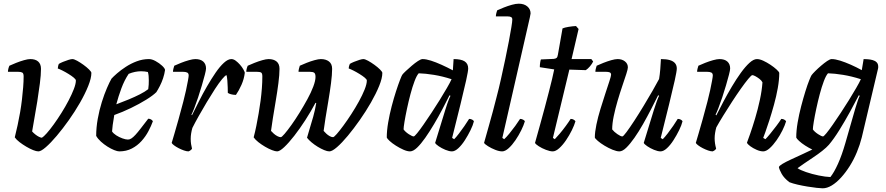

<svg xmlns="http://www.w3.org/2000/svg" viewBox="-20 -820 4801 1040"><path d="M188 0Q177 0 159.5 -7Q142 -14 122.5 -25.5Q103 -37 86 -50Q69 -63 60 -76Q68 -108 75.5 -142.5Q83 -177 89 -212Q95 -247 99 -281.5Q103 -316 105.5 -347.5Q108 -379 108 -406Q108 -423 100.5 -427Q93 -431 79 -431H23Q23 -439 25.5 -448.5Q28 -458 31 -464Q46 -471 67.5 -479.5Q89 -488 110 -494Q131 -500 144 -500Q172 -500 187 -486.5Q202 -473 202 -447Q202 -415 196 -368Q190 -321 182 -271Q174 -221 166 -177.5Q158 -134 154 -108Q161 -100 171 -92Q181 -84 191 -79Q201 -74 207 -74Q216 -79 233 -98Q250 -117 271 -146Q292 -175 313 -208.5Q334 -242 351.5 -275.5Q369 -309 380 -337.5Q391 -366 391 -384Q391 -390 379.5 -399.5Q368 -409 351 -419.5Q334 -430 318 -438Q302 -446 293 -449Q293 -454 295 -462.5Q297 -471 299 -474Q307 -479 321.5 -485Q336 -491 350.5 -495.5Q365 -500 372 -500Q381 -500 397.5 -491Q414 -482 432 -469Q450 -456 462.5 -443.5Q475 -431 475 -425Q475 -397 458 -354.5Q441 -312 413.5 -264Q386 -216 353 -169.5Q320 -123 287.5 -84.5Q255 -46 228.5 -23Q202 0 188 0Z M626 0Q616 0 598.5 -7Q581 -14 562 -26Q543 -38 526.5 -53Q510 -68 501 -84Q501 -129 509.5 -176.5Q518 -224 531.5 -267Q545 -310 559.5 -343.5Q574 -377 584 -394Q594 -405 614 -422.5Q634 -440 661.5 -458Q689 -476 721 -488Q753 -500 787 -500Q803 -500 823 -489Q843 -478 858 -464Q873 -450 874 -441Q871 -419 863.5 -396.5Q856 -374 846 -354.5Q836 -335 827 -321Q809 -303 772 -280Q735 -257 689.5 -235Q644 -213 599 -197Q593 -164 590.5 -143Q588 -122 587 -108Q594 -97 609.5 -87Q625 -77 643 -70.5Q661 -64 673 -64Q682 -64 691.5 -70Q701 -76 713.5 -89.5Q726 -103 742.5 -124.5Q759 -146 783 -177Q792 -177 799 -172.5Q806 -168 808 -163Q799 -138 784 -109.5Q769 -81 746.5 -56Q724 -31 694 -15.5Q664 0 626 0ZM610 -255Q645 -268 677.5 -281.5Q710 -295 737.5 -309Q765 -323 783 -337Q785 -350 785.5 -362Q786 -374 786 -385Q786 -398 785 -409Q784 -420 781 -430Q772 -432 763 -433Q754 -434 744 -434Q728 -434 711 -430.5Q694 -427 677 -420Q654 -386 637.5 -341.5Q621 -297 610 -255Z M1001 0Q991 0 976.5 -5Q962 -10 947.5 -17.5Q933 -25 922.5 -33Q912 -41 910 -46Q915 -62 924.5 -95Q934 -128 947 -173.5Q960 -219 973 -270Q981 -300 987.5 -330.5Q994 -361 998 -383Q1002 -405 1002 -411Q1002 -423 994 -427Q986 -431 972 -431H917Q917 -439 919.5 -448.5Q922 -458 924 -464Q939 -471 960.5 -479.5Q982 -488 1003.5 -494Q1025 -500 1038 -500Q1066 -500 1081 -486.5Q1096 -473 1096 -449Q1096 -440 1089.5 -415Q1083 -390 1073.5 -357.5Q1064 -325 1053 -292Q1042 -259 1032 -233.5Q1022 -208 1017 -199L1020 -196Q1037 -230 1057.5 -271Q1078 -312 1101.5 -352.5Q1125 -393 1148 -426.5Q1171 -460 1193 -480Q1215 -500 1233 -500Q1245 -500 1257 -491Q1269 -482 1280 -469.5Q1291 -457 1298 -444.5Q1305 -432 1306 -426Q1302 -392 1288 -360.5Q1274 -329 1258 -306Q1243 -306 1231 -309.5Q1219 -313 1214 -317Q1214 -327 1213.5 -345.5Q1213 -364 1211.5 -383.5Q1210 -403 1207 -413Q1200 -412 1183 -391.5Q1166 -371 1144.5 -338Q1123 -305 1100 -266.5Q1077 -228 1056.5 -191.5Q1036 -155 1022 -127Q1018 -113 1015.5 -98Q1013 -83 1013 -68Q1013 -53 1015 -39.5Q1017 -26 1020 -15Q1019 -12 1014 -7.5Q1009 -3 1001 0Z M1481 0Q1471 0 1453 -7Q1435 -14 1415.5 -25.5Q1396 -37 1379.5 -50Q1363 -63 1354 -76Q1362 -106 1368.5 -138.5Q1375 -171 1381 -205.5Q1387 -240 1391.5 -274.5Q1396 -309 1398.5 -342Q1401 -375 1401 -406Q1401 -423 1394.5 -427Q1388 -431 1372 -431H1314Q1314 -439 1316.5 -448.5Q1319 -458 1322 -464Q1337 -471 1358.5 -479.5Q1380 -488 1401 -494Q1422 -500 1435 -500Q1462 -500 1478 -487Q1494 -474 1494 -447Q1494 -416 1488 -369.5Q1482 -323 1473.5 -273Q1465 -223 1458 -179.5Q1451 -136 1448 -111Q1454 -104 1463 -96Q1472 -88 1482.5 -82.5Q1493 -77 1501 -77Q1506 -77 1521.5 -95Q1537 -113 1558.5 -143Q1580 -173 1602.5 -209.5Q1625 -246 1645 -282.5Q1665 -319 1677 -351Q1689 -383 1689 -403Q1689 -420 1682.5 -425.5Q1676 -431 1659 -431H1597Q1597 -439 1599.5 -448.5Q1602 -458 1604 -464Q1619 -471 1640.5 -479.5Q1662 -488 1683.5 -494Q1705 -500 1718 -500Q1745 -500 1762 -487Q1779 -474 1779 -447Q1779 -416 1773 -369.5Q1767 -323 1758.5 -273Q1750 -223 1743 -179.5Q1736 -136 1733 -111Q1739 -104 1747.5 -96Q1756 -88 1766 -82.5Q1776 -77 1784 -77Q1789 -77 1804 -94Q1819 -111 1840 -139.5Q1861 -168 1883 -202Q1905 -236 1924 -270.5Q1943 -305 1955 -335Q1967 -365 1967 -384Q1967 -390 1955.5 -399.5Q1944 -409 1927 -419.5Q1910 -430 1894 -438Q1878 -446 1869 -449Q1869 -457 1871.5 -464.5Q1874 -472 1875 -474Q1883 -479 1897.5 -485Q1912 -491 1926.5 -495.5Q1941 -500 1948 -500Q1957 -500 1973.5 -491Q1990 -482 2008 -469Q2026 -456 2038.5 -443.5Q2051 -431 2051 -425Q2051 -397 2034 -355Q2017 -313 1989.5 -265Q1962 -217 1929 -170Q1896 -123 1864 -84.5Q1832 -46 1805.5 -23Q1779 0 1764 0Q1753 0 1736 -7Q1719 -14 1701 -25Q1683 -36 1667.5 -49Q1652 -62 1643 -74Q1647 -90 1656.5 -120Q1666 -150 1676.5 -187.5Q1687 -225 1693 -262L1689 -263Q1664 -216 1634 -169.5Q1604 -123 1574 -84.5Q1544 -46 1519.5 -23Q1495 0 1481 0Z M2201 0Q2186 0 2165.5 -9Q2145 -18 2124.5 -31Q2104 -44 2090.5 -56.5Q2077 -69 2075 -75Q2075 -112 2082.5 -156Q2090 -200 2101.5 -244Q2113 -288 2125 -325Q2137 -362 2146.5 -386.5Q2156 -411 2159 -415Q2164 -422 2178.5 -435.5Q2193 -449 2210.5 -464Q2228 -479 2244 -489.5Q2260 -500 2269 -500Q2288 -500 2314.5 -491.5Q2341 -483 2372 -469Q2403 -455 2433 -439L2437 -500Q2478 -500 2497 -487.5Q2516 -475 2516 -449Q2516 -435 2505 -385Q2494 -335 2474.5 -256Q2455 -177 2429 -73L2440 -66Q2451 -77 2465.5 -96Q2480 -115 2495 -136.5Q2510 -158 2521 -176Q2530 -176 2537.5 -172Q2545 -168 2547 -163Q2542 -142 2528.5 -114.5Q2515 -87 2498 -60.5Q2481 -34 2462.5 -17Q2444 0 2428 0Q2413 0 2392.5 -8.5Q2372 -17 2356 -28Q2340 -39 2337 -46L2392 -225Q2398 -244 2403 -259Q2408 -274 2412.5 -284.5Q2417 -295 2420 -301L2415 -304Q2398 -270 2376.5 -229Q2355 -188 2331 -147.5Q2307 -107 2283.5 -73.5Q2260 -40 2239 -20Q2218 0 2201 0ZM2221 -81Q2225 -81 2239.5 -98.5Q2254 -116 2274 -145Q2294 -174 2317 -208.5Q2340 -243 2361.5 -278Q2383 -313 2400.5 -343Q2418 -373 2426 -391Q2377 -407 2330.5 -414.5Q2284 -422 2248 -423Q2237 -411 2225.5 -380.5Q2214 -350 2203.5 -310.5Q2193 -271 2184.5 -231Q2176 -191 2171 -160.5Q2166 -130 2166 -119Q2176 -105 2194.5 -93Q2213 -81 2221 -81Z M2700 0Q2684 0 2662.5 -8.5Q2641 -17 2623.5 -28Q2606 -39 2602 -46Q2605 -56 2612 -81.5Q2619 -107 2629 -142Q2639 -177 2649.5 -216Q2660 -255 2669 -291Q2682 -340 2694 -394Q2706 -448 2717 -500Q2728 -552 2736.5 -597Q2745 -642 2750 -673Q2755 -704 2755 -714Q2755 -724 2748.5 -727.5Q2742 -731 2731 -731H2666Q2666 -739 2668.5 -749Q2671 -759 2673 -764Q2688 -771 2709.5 -779.5Q2731 -788 2752.5 -794Q2774 -800 2790 -800Q2819 -800 2836.5 -785Q2854 -770 2854 -747Q2854 -745 2850 -725.5Q2846 -706 2841 -686L2701 -73L2711 -66Q2723 -77 2739 -96.5Q2755 -116 2771 -138Q2787 -160 2797 -176Q2805 -176 2813 -172Q2821 -168 2823 -163Q2817 -142 2803.5 -114.5Q2790 -87 2772 -60.5Q2754 -34 2735 -17Q2716 0 2700 0Z M2974 0Q2959 0 2937 -8.5Q2915 -17 2898 -28Q2881 -39 2878 -46Q2892 -96 2905.5 -144.5Q2919 -193 2931 -238Q2943 -283 2953 -322Q2963 -361 2970.5 -392Q2978 -423 2982 -444L2904 -456Q2904 -469 2906 -481.5Q2908 -494 2910 -498L2979 -501Q2990 -502 2995 -506.5Q3000 -511 3002 -524L3027 -666Q3038 -671 3059.5 -674.5Q3081 -678 3100 -679L3114 -663L3076 -500H3183L3193 -487Q3187 -474 3175.5 -460.5Q3164 -447 3153 -440L3064 -443L2975 -73L2985 -66Q2995 -76 3011.5 -95.5Q3028 -115 3044.5 -137.5Q3061 -160 3071 -176Q3081 -176 3088 -171.5Q3095 -167 3097 -163Q3091 -142 3077.5 -114.5Q3064 -87 3046 -60.5Q3028 -34 3009 -17Q2990 0 2974 0Z M3335 0Q3320 0 3298 -9Q3276 -18 3254.5 -31Q3233 -44 3218.5 -56.5Q3204 -69 3202 -75Q3202 -104 3210.5 -145Q3219 -186 3232.5 -230Q3246 -274 3259 -313.5Q3272 -353 3281 -380.5Q3290 -408 3290 -415Q3290 -425 3282.5 -428Q3275 -431 3263 -431H3205Q3205 -441 3208 -450.5Q3211 -460 3212 -464Q3227 -471 3248.5 -479.5Q3270 -488 3291 -494Q3312 -500 3326 -500Q3349 -500 3365 -487.5Q3381 -475 3381 -455Q3381 -446 3372.5 -419.5Q3364 -393 3351 -355Q3338 -317 3325.5 -274.5Q3313 -232 3304.5 -191.5Q3296 -151 3296 -119Q3306 -106 3324 -93.5Q3342 -81 3351 -81Q3356 -81 3373.5 -104.5Q3391 -128 3415.5 -165.5Q3440 -203 3466 -246Q3492 -289 3514.5 -328Q3537 -367 3550 -392Q3554 -415 3556.5 -445.5Q3559 -476 3560 -500Q3589 -500 3608 -494.5Q3627 -489 3636.5 -477.5Q3646 -466 3646 -449Q3646 -435 3635 -385Q3624 -335 3604.5 -256Q3585 -177 3559 -73L3570 -66Q3581 -77 3596.5 -97Q3612 -117 3627 -139Q3642 -161 3651 -176Q3660 -176 3667.5 -172Q3675 -168 3677 -163Q3672 -142 3658.5 -114.5Q3645 -87 3628 -60.5Q3611 -34 3592.5 -17Q3574 0 3558 0Q3543 0 3522.5 -8.5Q3502 -17 3486 -28Q3470 -39 3467 -46L3522 -225Q3530 -251 3538 -272.5Q3546 -294 3550 -301L3545 -304Q3528 -270 3507 -229Q3486 -188 3463 -147.5Q3440 -107 3416.5 -73.5Q3393 -40 3372.5 -20Q3352 0 3335 0Z M3840 0Q3830 0 3815.5 -5Q3801 -10 3786.5 -17.5Q3772 -25 3761.5 -33Q3751 -41 3749 -46Q3754 -62 3763.5 -95Q3773 -128 3786 -173.5Q3799 -219 3812 -270Q3820 -300 3826.5 -330.5Q3833 -361 3837 -383Q3841 -405 3841 -411Q3841 -423 3833 -427Q3825 -431 3811 -431H3756Q3756 -439 3758.5 -448.5Q3761 -458 3763 -464Q3778 -471 3799.5 -479.5Q3821 -488 3842.5 -494Q3864 -500 3877 -500Q3905 -500 3920 -486.5Q3935 -473 3935 -449Q3935 -440 3928.5 -415Q3922 -390 3912.5 -357.5Q3903 -325 3892 -292Q3881 -259 3871 -233.5Q3861 -208 3856 -199L3860 -195Q3877 -229 3898.5 -269.5Q3920 -310 3944 -350.5Q3968 -391 3992.5 -425Q4017 -459 4039.5 -479.5Q4062 -500 4080 -500Q4095 -500 4114.5 -491Q4134 -482 4153.5 -469Q4173 -456 4186.5 -443.5Q4200 -431 4201 -425Q4201 -388 4193 -343Q4185 -298 4172.5 -253Q4160 -208 4147.5 -169Q4135 -130 4125.5 -104Q4116 -78 4114 -73L4126 -66Q4136 -76 4152 -95.5Q4168 -115 4185 -137.5Q4202 -160 4212 -176Q4222 -176 4229 -171.5Q4236 -167 4238 -163Q4232 -142 4218.5 -114.5Q4205 -87 4186.5 -60.5Q4168 -34 4149 -17Q4130 0 4114 0Q4098 0 4078.5 -8.5Q4059 -17 4044 -28Q4029 -39 4026 -47Q4031 -60 4043.5 -95.5Q4056 -131 4070.5 -179.5Q4085 -228 4096 -279Q4107 -330 4110 -374Q4105 -384 4094 -392.5Q4083 -401 4072 -407Q4061 -413 4055 -413Q4050 -413 4033 -392.5Q4016 -372 3993 -339.5Q3970 -307 3945 -268.5Q3920 -230 3897.5 -193.5Q3875 -157 3860 -130Q3856 -116 3853.5 -100.5Q3851 -85 3851 -71Q3851 -57 3853 -43.5Q3855 -30 3859 -15Q3858 -12 3853 -7.5Q3848 -3 3840 0Z M4436 200Q4426 200 4403.5 197.5Q4381 195 4353.5 190.5Q4326 186 4300 180Q4274 174 4256 167Q4227 145 4214 121.5Q4201 98 4199 85Q4201 78 4218.5 67.5Q4236 57 4263 44.5Q4290 32 4320.5 18Q4351 4 4380 -10Q4361 -19 4341.5 -31.5Q4322 -44 4308.5 -56.5Q4295 -69 4293 -75Q4293 -112 4300.5 -156Q4308 -200 4319.5 -244Q4331 -288 4342.5 -325Q4354 -362 4363.5 -385.5Q4373 -409 4376 -413Q4382 -421 4396 -435Q4410 -449 4427.5 -464Q4445 -479 4460.5 -489.5Q4476 -500 4485 -500Q4504 -500 4531 -491.5Q4558 -483 4588.5 -469.5Q4619 -456 4648 -440L4658 -500Q4667 -500 4680.5 -499Q4694 -498 4707 -494.5Q4720 -491 4728.5 -482.5Q4737 -474 4737 -459Q4737 -458 4737 -454.5Q4737 -451 4736 -448L4648 -76Q4638 -36 4621.5 4Q4605 44 4583 79Q4561 114 4536 141.5Q4511 169 4485.5 184.5Q4460 200 4436 200ZM4478 139Q4498 114 4519 67.5Q4540 21 4559 -45L4613 -233Q4620 -256 4626.5 -275.5Q4633 -295 4637 -301L4632 -304Q4612 -265 4584 -214Q4556 -163 4526.5 -115.5Q4497 -68 4470 -36Q4457 -21 4433.5 -2.5Q4410 16 4383.5 33.5Q4357 51 4334.5 66.5Q4312 82 4300 91Q4314 101 4346 112Q4378 123 4414.5 130.5Q4451 138 4478 139ZM4438 -81Q4442 -81 4456.5 -98.5Q4471 -116 4491 -145Q4511 -174 4534 -208.5Q4557 -243 4578.5 -278Q4600 -313 4617.5 -343Q4635 -373 4643 -391Q4593 -407 4547 -414.5Q4501 -422 4465 -423Q4454 -411 4442.5 -380.5Q4431 -350 4420.5 -310.5Q4410 -271 4401.5 -231Q4393 -191 4388 -160.5Q4383 -130 4383 -119Q4392 -106 4411 -93.5Q4430 -81 4438 -81Z"/></svg>

Font: Texturina Medium
Style: Italic
Weight: 500
Italic angle: -11°
Designer: Guillermo Torres Carreño
Foundry: Omnibus-Type
Version: Version 1.002